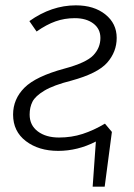

<svg xmlns="http://www.w3.org/2000/svg" viewBox="-20 -554 501 719"><path d="M373 -91 399 -60 372 145H327L339 -24Q271 11 198 11Q125 11 77 -25.5Q29 -62 29 -125Q29 -183 71.5 -225.5Q114 -268 221 -297Q303 -319 329.5 -347Q356 -375 356 -412Q356 -446 329.5 -466Q303 -486 260 -486Q222 -486 188 -474Q154 -462 117 -436L90 -475Q173 -534 264 -534Q332 -534 374.5 -500Q417 -466 417 -412Q417 -360 381.5 -319.5Q346 -279 247 -252Q180 -235 146 -214.5Q112 -194 101.5 -173Q91 -152 91 -125Q91 -85 121.5 -62Q152 -39 201 -39Q248 -39 289.5 -52.5Q331 -66 373 -91Z"/></svg>

Font: Fira Sans Light
Style: Italic
Weight: 300
Italic angle: -8°
Designer: bBox Type GmbH & Carrois Corporate GbR & Edenspiekermann AG
Foundry: bBox Type GmbH & Carrois Corporate GbR & Edenspiekermann AG
Version: Version 4.301